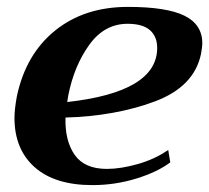

<svg xmlns="http://www.w3.org/2000/svg" viewBox="-20 -527 607 557"><path d="M567 -401Q567 -392 563 -370Q543 -275 428.5 -232.5Q314 -190 170 -186Q168 -119 196.5 -78Q225 -37 290 -37Q330 -37 379.5 -51Q429 -65 468 -92L474 -56Q437 -28 375.5 -9Q314 10 248 10Q139 10 80.5 -42Q22 -94 22 -185Q22 -210 29 -248Q55 -370 140 -438.5Q225 -507 351 -507Q463 -507 515 -481.5Q567 -456 567 -401ZM350 -458Q283 -458 239 -397Q195 -336 178 -250L175 -231Q436 -260 436 -388Q436 -421 415 -439.5Q394 -458 350 -458Z"/></svg>

Font: Trirong
Style: Bold Italic
Weight: 700
Italic angle: -12°
Designer: Katatrad Team
Foundry: CadsonDemak
Version: Version 1.001